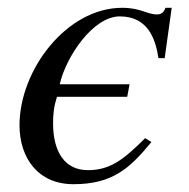

<svg xmlns="http://www.w3.org/2000/svg" viewBox="-20 -461 484 492"><path d="M420 -441H404C401 -432 395 -424 383 -424C356 -424 341 -441 293 -441C151 -441 30 -282 30 -140C30 -57 77 11 168 11C268 11 312 -29 368 -97L352 -107C295 -50 261 -25 205 -25C146 -25 116 -72 116 -145C116 -169 118 -188 126 -213H306L312 -245H133C149 -315 218 -419 287 -419C361 -419 379 -358 386 -312H402Z"/></svg>

Font: STIXGeneral
Style: Italic
Weight: 400
Italic angle: -16.33°
Designer: MicroPress Inc., with final additions and corrections provided by Coen Hoffman, Elsevier (retired)
Version: Version 1.1.0